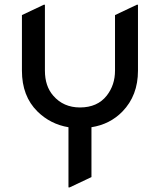

<svg xmlns="http://www.w3.org/2000/svg" viewBox="-20 -777 680 816"><path d="M271 19.5V-236.3Q194.3 -249 139.2 -303.2Q73.2 -368.2 73.2 -476.6V-712.9L166 -756.8H170.9V-476.6Q170.9 -411.1 206.1 -370.6Q249.5 -320.3 319.8 -320.3Q394 -320.3 433.6 -370.6Q468.8 -415.5 468.8 -476.6V-712.9L561.5 -756.8H566.4V-476.6Q566.4 -371.1 500.5 -303.2Q447.3 -248.5 368.7 -236.3V-24.4L275.9 19.5Z"/></svg>

Font: Nova Round
Style: Book
Weight: 400
Version: Version 2.000